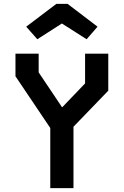

<svg xmlns="http://www.w3.org/2000/svg" viewBox="-20 -973 640 993"><path d="M420 -695.5H540V-504L360 -317.5V0H240V-311L60 -578.5V-695.5H180V-598.5L300.5 -419H302.5L420 -541.5ZM329.5 -953 484.5 -835 428 -770 300 -851.5 173 -770 115.5 -835 271.5 -953Z"/></svg>

Font: Kode Mono
Style: Regular
Weight: 400
Monospace: yes
Designer: Isa Ozler
Foundry: Kadena LLC
Version: Version 1.000;gftools[0.9.28]